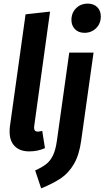

<svg xmlns="http://www.w3.org/2000/svg" viewBox="-20 -820 576 1059"><path d="M169 -127 168 -116Q168 -94 188 -94Q195 -94 213 -98L228 -3Q189 15 141 15Q90 15 61.5 -13.5Q33 -42 33 -94Q33 -114 35 -125L121 -741L256 -756ZM174 120Q212 103 235 85Q258 67 272.5 36.5Q287 6 294 -45L362 -530H496L428 -46Q417 35 387.5 85Q358 135 315.5 163.5Q273 192 207 219ZM374 -710Q374 -749 399.5 -774.5Q425 -800 464 -800Q497 -800 516.5 -780.5Q536 -761 536 -729Q536 -690 510 -664.5Q484 -639 446 -639Q413 -639 393.5 -659Q374 -679 374 -710Z"/></svg>

Font: Fira Sans Condensed SemiBold
Style: Italic
Weight: 600
Width: 3
Italic angle: -8°
Designer: bBox Type GmbH & Carrois Corporate GbR & Edenspiekermann AG
Foundry: bBox Type GmbH & Carrois Corporate GbR & Edenspiekermann AG
Version: Version 4.301